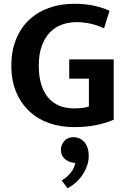

<svg xmlns="http://www.w3.org/2000/svg" viewBox="-20 -661 671 1015"><path d="M371 -641Q430 -641 476 -631Q522 -621 559 -604L530 -511Q495 -528 458 -536Q421 -544 385 -544Q344 -544 307.5 -531Q271 -518 244 -490Q217 -462 201 -418.5Q185 -375 185 -314Q185 -205 233.5 -146.5Q282 -88 372 -88Q424 -88 450 -98V-245H346V-347H581V-28Q542 -11 490 0Q438 11 371 11Q301 11 240.5 -10Q180 -31 135.5 -72.5Q91 -114 65.5 -174.5Q40 -235 40 -314Q40 -393 65.5 -454.5Q91 -516 135 -557Q179 -598 239.5 -619.5Q300 -641 371 -641ZM361 198Q336 193 319 175.5Q302 158 302 131Q302 105 320 84.5Q338 64 370 64Q383 64 397 69.5Q411 75 422.5 86.5Q434 98 441.5 117Q449 136 449 163Q449 191 439.5 217Q430 243 414.5 265.5Q399 288 379 305.5Q359 323 337 334L306 293Q332 278 352.5 253.5Q373 229 378 201Z"/></svg>

Font: Mukta Vaani
Style: Bold
Weight: 700
Designer: Noopur Datye, Girish Dalvi, Yashodeep Gholap, Pallavi Karambelkar
Foundry: Ek Type
Version: Version 2.538;PS 1.000;hotconv 16.6.51;makeotf.lib2.5.65220;